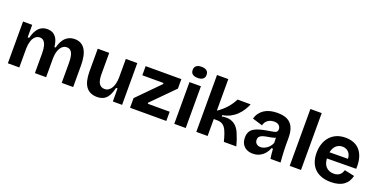

<svg xmlns="http://www.w3.org/2000/svg" viewBox="-23 -1499 4443 2268"><g transform="rotate(20 2199.0 -365.0)"><path d="M66 0V-336V-525H181V-368H200Q214 -426 237 -463.5Q260 -501 292.5 -520Q325 -539 369 -539Q416 -539 447 -518Q478 -497 495 -459.5Q512 -422 517 -368H533Q548 -427 573.5 -465Q599 -503 634.5 -521Q670 -539 713 -539Q756 -539 788.5 -522Q821 -505 843 -471.5Q865 -438 876 -387.5Q887 -337 887 -271V0H743V-253Q743 -307 734 -343.5Q725 -380 706 -398Q687 -416 657 -416Q624 -416 600 -393.5Q576 -371 562 -332Q548 -293 547 -243V0H406V-249Q406 -305 396 -341.5Q386 -378 367 -397Q348 -416 319 -416Q285 -416 261 -393.5Q237 -371 224 -331Q211 -291 210 -242V0Z M1190 14Q1098 14 1051.5 -48.5Q1005 -111 1005 -239V-525H1149V-257Q1149 -180 1172 -142.5Q1195 -105 1242 -105Q1270 -105 1291 -119Q1312 -133 1327 -158Q1342 -183 1349.5 -217Q1357 -251 1358 -290V-525H1502V-214V0H1386L1385 -164H1367Q1352 -102 1329.5 -62.5Q1307 -23 1272.5 -4.5Q1238 14 1190 14Z M1602 0V-121L1873 -396V-410H1607V-525H2056V-406L1783 -130V-116H2058V0Z M2158 0V-525H2302V0ZM2231 -604Q2189 -604 2166.5 -621.5Q2144 -639 2144 -673Q2144 -708 2166.5 -726Q2189 -744 2231 -744Q2274 -744 2296.5 -726Q2319 -708 2319 -673Q2319 -640 2296.5 -622Q2274 -604 2231 -604Z M2435 0V-715H2577V-318Q2608 -339 2636.5 -363.5Q2665 -388 2688.5 -415Q2712 -442 2730.5 -470Q2749 -498 2762 -525H2927Q2912 -487 2887.5 -448.5Q2863 -410 2829.5 -377.5Q2796 -345 2752 -322Q2708 -299 2655 -291V-274Q2722 -286 2766 -272Q2810 -258 2838.5 -227.5Q2867 -197 2884 -157.5Q2901 -118 2915 -78L2938 0H2781L2768 -49Q2754 -98 2737 -135Q2720 -172 2692.5 -192.5Q2665 -213 2617 -213H2577V0Z M3147 14Q3103 14 3069 -3.5Q3035 -21 3016 -54Q2997 -87 2997 -136Q2997 -179 3013.5 -208Q3030 -237 3062 -255Q3094 -273 3141 -285Q3188 -297 3248 -306Q3280 -311 3300.5 -315.5Q3321 -320 3331 -330.5Q3341 -341 3341 -361Q3341 -389 3321 -409Q3301 -429 3258 -429Q3229 -429 3204.5 -419Q3180 -409 3162.5 -389Q3145 -369 3137 -338L3010 -377Q3022 -418 3044.5 -448Q3067 -478 3099 -498.5Q3131 -519 3172 -529Q3213 -539 3261 -539Q3338 -539 3386.5 -514.5Q3435 -490 3459 -438.5Q3483 -387 3483 -306V-216Q3483 -181 3484.5 -145Q3486 -109 3488.5 -72.5Q3491 -36 3494 0H3367Q3363 -25 3359.5 -57.5Q3356 -90 3354 -123H3336Q3322 -85 3296 -54Q3270 -23 3232.5 -4.5Q3195 14 3147 14ZM3208 -90Q3227 -90 3246.5 -97Q3266 -104 3284.5 -116.5Q3303 -129 3318.5 -148Q3334 -167 3344 -191L3342 -275L3365 -270Q3347 -257 3323 -249.5Q3299 -242 3273.5 -238Q3248 -234 3223 -229Q3198 -224 3178.5 -216Q3159 -208 3147.5 -194.5Q3136 -181 3136 -157Q3136 -126 3156 -108Q3176 -90 3208 -90Z M3609 0V-715H3751V0Z M4127 14Q4062 14 4011.5 -4Q3961 -22 3926 -56Q3891 -90 3872.5 -140Q3854 -190 3854 -253Q3854 -315 3871.5 -367.5Q3889 -420 3923 -458.5Q3957 -497 4006 -518Q4055 -539 4117 -539Q4177 -539 4224 -519.5Q4271 -500 4302.5 -461Q4334 -422 4348.5 -365.5Q4363 -309 4359 -236L3947 -232V-311L4276 -314L4225 -274Q4232 -327 4218 -361Q4204 -395 4177.5 -411Q4151 -427 4119 -427Q4081 -427 4052 -407Q4023 -387 4007 -348.5Q3991 -310 3991 -256Q3991 -171 4028.5 -131Q4066 -91 4127 -91Q4155 -91 4174.5 -98.5Q4194 -106 4206.5 -118Q4219 -130 4226.5 -145Q4234 -160 4239 -175L4364 -148Q4355 -111 4337.5 -81.5Q4320 -52 4291 -30.5Q4262 -9 4221.5 2.5Q4181 14 4127 14Z"/></g></svg>

Font: Bricolage Grotesque
Style: Bold
Weight: 700
Designer: Mathieu Triay
Foundry: Atelier Triay
Version: Version 1.001;gftools[0.9.33.dev8+g029e19f]